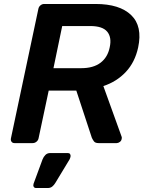

<svg xmlns="http://www.w3.org/2000/svg" viewBox="-20 -720 722 966"><path d="M53 0Q43 0 38 -7Q33 -14 35 -24L173 -675Q175 -686 183.5 -693Q192 -700 202 -700H461Q582 -700 640 -644Q698 -588 675 -481Q659 -407 613 -358Q567 -309 500 -287L592 -32Q593 -29 593 -26.5Q593 -24 592 -21Q591 -12 583 -6Q575 0 567 0H476Q459 0 452.5 -9Q446 -18 442 -27L364 -264H225L174 -24Q172 -14 163.5 -7Q155 0 144 0ZM249 -377H389Q450 -377 486 -404.5Q522 -432 532 -482Q543 -532 519.5 -560.5Q496 -589 434 -589H293ZM162 226Q153 226 149.5 219.5Q146 213 149 204L194 82Q199 69 208.5 59.5Q218 50 233 50H321Q329 50 332.5 55Q336 60 335 67Q334 74 330 82L258 201Q252 211 243 218.5Q234 226 220 226Z"/></svg>

Font: Rubik Medium
Style: Italic
Weight: 500
Italic angle: -12°
Designer: Hubert and Fischer
Foundry: Hubert and Fischer
Version: Version 2.300;gftools[0.9.30]